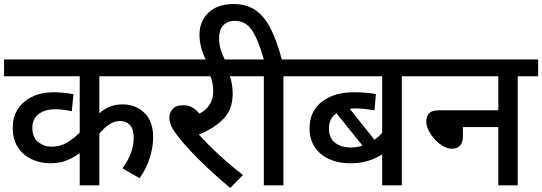

<svg xmlns="http://www.w3.org/2000/svg" viewBox="-20 -916 2680 949"><path d="M795 -539H471V-356Q519 -400 586 -400Q652 -400 694.5 -357.5Q737 -315 737 -238Q737 -192 721.5 -139.5Q706 -87 670 -35L585 -84Q609 -115 625 -154.5Q641 -194 641 -233Q641 -277 622.5 -297.5Q604 -318 572 -318Q547 -318 521 -301.5Q495 -285 471 -255V0H374V-159Q347 -139 312 -124Q277 -109 229 -109Q180 -109 137.5 -128.5Q95 -148 69 -187Q43 -226 43 -284Q43 -365 99.5 -412.5Q156 -460 246 -460Q270 -460 298.5 -457Q327 -454 343 -450L335 -366Q320 -370 297 -373Q274 -376 255 -376Q201 -376 170.5 -352Q140 -328 140 -285Q140 -236 169 -213.5Q198 -191 234 -191Q278 -191 312 -211.5Q346 -232 374 -261V-539H0V-622H795Z M1181 -51 1118 13Q1059 -36 1007 -85Q955 -134 915.5 -176.5Q876 -219 853 -251Q830 -281 823.5 -300Q817 -319 817 -336Q817 -357 832.5 -376.5Q848 -396 886 -396Q911 -396 930.5 -385Q950 -374 966 -354Q1034 -391 1034 -465Q1034 -486 1030 -505.5Q1026 -525 1020 -539H780V-622H1213V-539H1116Q1122 -523 1126 -501.5Q1130 -480 1130 -452Q1130 -374 1083.5 -327.5Q1037 -281 963 -251Q1006 -203 1063 -150.5Q1120 -98 1181 -51Z M1000 -615Q966 -682 966 -744Q966 -811 1010.5 -853.5Q1055 -896 1134 -896Q1200 -896 1244 -865Q1288 -834 1318.5 -773Q1349 -712 1373 -622H1482V-539H1381V0H1284V-539H1198V-622H1284Q1257 -719 1225.5 -766Q1194 -813 1141 -813Q1103 -813 1083 -790Q1063 -767 1063 -728Q1063 -695 1072 -668Q1081 -641 1094 -615Z M2066 -539H1966V0H1869V-153Q1840 -134 1801.5 -121.5Q1763 -109 1708 -109Q1652 -109 1607 -129.5Q1562 -150 1536 -188.5Q1510 -227 1510 -281Q1510 -366 1570.5 -413Q1631 -460 1728 -460Q1755 -460 1788 -457.5Q1821 -455 1838 -451L1831 -371Q1811 -374 1787.5 -377Q1764 -380 1739 -380Q1723 -380 1709 -378L1831 -225Q1842 -233 1851.5 -241.5Q1861 -250 1869 -259V-539H1467V-622H2066ZM1606 -282Q1606 -232 1637 -209.5Q1668 -187 1714 -187Q1744 -187 1772 -196L1643 -356Q1606 -331 1606 -282Z M2052 -622H2640V-539H2539V0H2443V-288H2268V-243Q2268 -211 2253.5 -196Q2239 -181 2213 -181Q2193 -181 2171 -193.5Q2149 -206 2130 -226.5Q2111 -247 2099 -270.5Q2087 -294 2087 -315Q2087 -339 2100.5 -355Q2114 -371 2151 -371H2443V-539H2052Z"/></svg>

Font: Noto Sans Medium
Style: Regular
Weight: 500
Designer: Monotype Design Team
Foundry: Monotype Imaging Inc.
Version: Version 2.007